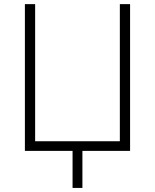

<svg xmlns="http://www.w3.org/2000/svg" viewBox="-20 -734 754 934"><path d="M101.1 0V-713.9H150.9V-46.9H563V-713.9H612.8V0H380.9V180.2H333V0Z"/></svg>

Font: Open Sans Light
Style: Regular
Weight: 300
Foundry: Ascender Corporation
Version: Version 1.10